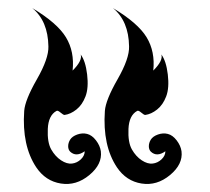

<svg xmlns="http://www.w3.org/2000/svg" viewBox="-20 -455 520 476"><path d="M260 -435Q322 -398 343.5 -362.5Q365 -327 360 -280Q385 -305 380 -320Q392 -304 396 -270.5Q400 -237 392 -216Q384 -195 369.5 -183.5Q355 -172 340 -170Q337 -170 330 -176Q323 -182 320 -180Q300 -169 298.5 -135.5Q297 -102 307 -84.5Q317 -67 331.5 -57.5Q346 -48 358.5 -49.5Q371 -51 380.5 -60Q390 -69 390 -80Q369 -65 354 -79Q349 -84 349 -92.5Q349 -101 354 -109Q359 -117 371.5 -121.5Q384 -126 396 -123Q408 -120 418 -107Q428 -94 430 -80Q434 -48 401.5 -21Q369 6 331 0Q293 -6 270 -40Q234 -94 240 -180Q242 -207 271.5 -258.5Q301 -310 300 -340Q299 -403 260 -435ZM60 -435Q122 -398 143.5 -362.5Q165 -327 160 -280Q185 -305 180 -320Q192 -304 196 -270.5Q200 -237 192 -216Q184 -195 169.5 -183.5Q155 -172 140 -170Q137 -170 130 -176Q123 -182 120 -180Q100 -169 98.5 -135.5Q97 -102 107 -84.5Q117 -67 131.5 -57.5Q146 -48 158.5 -49.5Q171 -51 180.5 -60Q190 -69 190 -80Q169 -65 154 -79Q149 -84 149 -92.5Q149 -101 154 -109Q159 -117 171.5 -121.5Q184 -126 196 -123Q208 -120 218 -107Q228 -94 230 -80Q234 -48 201.5 -21Q169 6 131 0Q93 -6 70 -40Q34 -94 40 -180Q42 -207 71.5 -258.5Q101 -310 100 -340Q99 -403 60 -435Z"/></svg>

Font: SOV_mook
Style: Book
Weight: 400
Version: Version 1.00